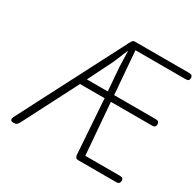

<svg xmlns="http://www.w3.org/2000/svg" viewBox="-205 -1238 1504 1471"><g transform="rotate(30 547.0 -502.0)"><path d="M85 0Q75 0 68.2 -4.2Q61.5 -8.5 60.2 -17Q59 -25.5 65.5 -38.5L547 -970Q556 -987.5 562.5 -995.8Q569 -1004 586 -1004H1061Q1081.5 -1004 1087.8 -996Q1094 -988 1094 -976Q1094 -963.5 1087.8 -956.2Q1081.5 -949 1061 -949H619L649.5 -569.5H1016Q1036 -569.5 1042.5 -561.5Q1049 -553.5 1049 -540.5Q1049 -528.5 1042.5 -520.5Q1036 -512.5 1016 -512.5H653.5L690.5 -56.5H994.5Q1015 -56.5 1021.5 -49.5Q1028 -42.5 1028 -30Q1028 -17 1021.5 -8.5Q1015 0 994.5 0H663.5Q643 0 637.5 -9.8Q632 -19.5 631 -31L598 -512.5H380.5L135 -35Q124.5 -14.5 115.2 -7.2Q106 0 85 0ZM408.5 -569.5H593L576.5 -780.5L572 -919.5L518 -789.5Z"/></g></svg>

Font: Edu SA Hand Cursive
Style: Regular
Weight: 400
Designer: Tina and Corey Anderson, Eben Sorkin, Mirko Velimirovic
Foundry: Google for Education
Version: Version 2.000